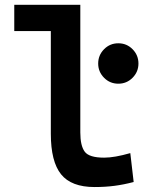

<svg xmlns="http://www.w3.org/2000/svg" viewBox="-20 -752 626 782"><path d="M365.2 9.8Q270.5 9.8 228.8 -42Q187 -93.8 187 -207.5V-625.5H38.1V-732.4H307.1V-212.4Q307.1 -158.7 325 -134.3Q342.8 -109.9 404.3 -109.9Q446.3 -109.9 510.7 -128.4L524.4 -10.7Q483.9 0 446 4.9Q408.2 9.8 365.2 9.8ZM461.9 -411.1Q427.7 -411.1 403.8 -435.3Q379.9 -459.5 379.9 -493.2Q379.9 -527.3 403.8 -551.5Q427.7 -575.7 461.9 -575.7Q496.1 -575.7 520 -551.5Q543.9 -527.3 543.9 -493.2Q543.9 -459.5 520 -435.3Q496.1 -411.1 461.9 -411.1Z"/></svg>

Font: Caskaydia Cove SemiBold
Style: Regular
Weight: 600
Monospace: yes
Designer: Aaron Bell
Foundry: Saja Typeworks
Version: Version 4.300; ttfautohint (v1.8.3)